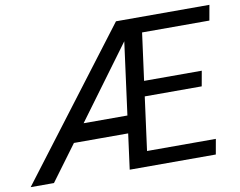

<svg xmlns="http://www.w3.org/2000/svg" viewBox="-138 -815 1149 919"><g transform="rotate(-10 436.0 -355.5)"><path d="M852.5 -73.7H518.1L552.7 -333H829.6L842.8 -406.7H562.5L593.3 -636.7H920.4L933.6 -710.9H479.5L-60.5 0H52.7L180.2 -172.4H443.8L420.9 0H839.4ZM502 -609.9 455.1 -257.3H242.2Z"/></g></svg>

Font: Roboto
Style: Italic
Weight: 400
Italic angle: -12°
Designer: Google
Version: Version 2.137; 2017